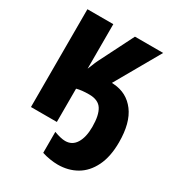

<svg xmlns="http://www.w3.org/2000/svg" viewBox="-218 -849 1118 1214"><g transform="rotate(30 341.0 -241.5)"><path d="M428 -388 443 -387Q540 -380 597.5 -303.5Q655 -227 655 -85Q655 20 620 91Q585 162 525 196.5Q465 231 389 231Q363 231 331.5 226Q300 221 273 212V59Q324 78 355 78Q406 78 433 34Q460 -10 460 -85Q460 -170 433.5 -211.5Q407 -253 341 -253Q284 -253 250 -243V0H61V-714H250V-389Q256 -402 263 -420Q272 -445 282 -464L408 -714H614Z"/></g></svg>

Font: Noto Sans Display Black Narrow
Style: Regular
Weight: 900
Width: 4
Designer: Monotype Design team
Foundry: Monotype Imaging Inc.
Version: Version 1.000